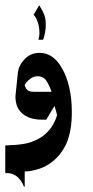

<svg xmlns="http://www.w3.org/2000/svg" viewBox="-20 -455 353 730"><path d="M216 -195Q234 -164 243.5 -121.5Q253 -79 253 -33Q254 41 232 92Q210 138 172 165Q146 183 119 190Q92 197 74 197V254L71 255Q64 234 46.5 218Q29 202 0 203V98Q40 97 71 92Q102 87 131 70Q179 42 197 -17Q194 -32 187 -52L156 0H140Q90 0 63 -25Q48 -39 43 -57Q38 -75 39 -92L48 -179Q51 -206 73.5 -230Q96 -254 131 -254Q183 -254 216 -195ZM176 -106Q168 -130 156.5 -147.5Q145 -165 124 -165Q109 -165 98 -157.5Q87 -150 81 -142.5Q75 -135 74 -132Q74 -126 81 -116Q88 -106 109 -106ZM130 -330Q130 -342 127 -358Q122 -383 108 -399L129 -435Q146 -409 151 -390Q154 -380 154 -361Q154 -332 144 -304H126Q130 -316 130 -330Z"/></svg>

Font: Katibeh
Style: Regular
Weight: 400
Designer: Arabic design by Kourosh Beigpour, Latin design by Eduardo Tunni, engineering by Lasse Fister
Version: Version 1.000